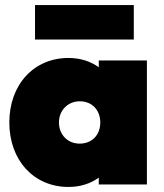

<svg xmlns="http://www.w3.org/2000/svg" viewBox="-20 -732 650 762"><path d="M252 10C299 10 341 -4 372 -27V0H563V-492H372V-465C341 -488 299 -502 252 -502C114 -502 17 -396 17 -246C17 -96 114 10 252 10ZM119 -575H511V-712H119ZM214 -246C214 -294 249 -330 297 -330C345 -330 378 -295 378 -246C378 -196 345 -162 296 -162C249 -162 214 -197 214 -246Z"/></svg>

Font: MV Cash Black
Style: Regular
Weight: 900
Designer: Rodrigo Fuenzalida
Foundry: fragTYPE
Version: Version 1.100;Glyphs 3.1.2 (3151)